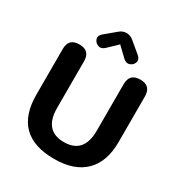

<svg xmlns="http://www.w3.org/2000/svg" viewBox="-211 -1075 1162 1234"><g transform="rotate(30 370.0 -458.0)"><path d="M370 9Q65 9 65 -292V-631Q65 -710 144 -710Q223 -710 223 -631V-285Q223 -116 370 -116Q517 -116 517 -285V-631Q517 -710 596 -710Q675 -710 675 -631V-292Q675 -146 596.5 -68.5Q518 9 370 9ZM302 -776Q278 -753 253.5 -762Q229 -771 221.5 -794.5Q214 -818 239 -839L318 -905Q341 -925 370 -925Q399 -925 422 -905L501 -839Q526 -818 518.5 -794Q511 -770 486.5 -761.5Q462 -753 438 -776L370 -841Z"/></g></svg>

Font: Nunito VF Beta Light
Style: Regular
Weight: 300
Designer: Vernon Adams
Foundry: newtypography
Version: Version 3.001